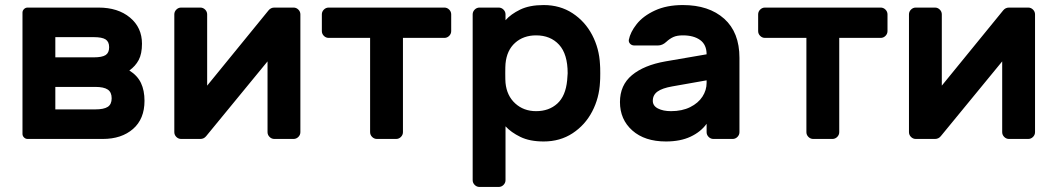

<svg xmlns="http://www.w3.org/2000/svg" viewBox="-20 -550 4186 760"><path d="M69 -20V-500Q69 -508 75 -514Q81 -520 89 -520H370Q447 -520 494.5 -480.5Q542 -441 542 -377Q542 -337 529 -312.5Q516 -288 492 -271Q524 -251 538 -221.5Q552 -192 552 -151Q552 -79 506.5 -39.5Q461 0 387 0H89Q81 0 75 -6Q69 -12 69 -20ZM199 -403V-323H351Q384 -323 398 -332Q412 -341 412 -363Q412 -385 398 -394Q384 -403 351 -403ZM357 -117Q391 -117 406.5 -127Q422 -137 422 -161Q422 -185 406.5 -195.5Q391 -206 357 -206H199V-117Z M1039 -27V-307L796 -11Q787 0 773 0H697Q686 0 678 -8Q670 -16 670 -27V-493Q670 -504 678 -512Q686 -520 697 -520H773Q784 -520 792 -512Q800 -504 800 -493V-211L1043 -509Q1052 -520 1066 -520H1142Q1153 -520 1161 -512Q1169 -504 1169 -493V-27Q1169 -16 1161 -8Q1153 0 1142 0H1066Q1055 0 1047 -8Q1039 -16 1039 -27Z M1766 -493V-427Q1766 -416 1758 -408Q1750 -400 1739 -400H1575V-27Q1575 -16 1567 -8Q1559 0 1548 0H1472Q1461 0 1453 -8Q1445 -16 1445 -27V-400H1281Q1270 -400 1262 -408Q1254 -416 1254 -427V-493Q1254 -504 1262 -512Q1270 -520 1281 -520H1739Q1750 -520 1758 -512Q1766 -504 1766 -493Z M1851 0ZM1981 163Q1981 174 1973 182Q1965 190 1954 190H1878Q1867 190 1859 182Q1851 174 1851 163V-493Q1851 -504 1859 -512Q1867 -520 1878 -520H1954Q1965 -520 1973 -512Q1981 -504 1981 -493V-470Q2002 -494 2039 -512Q2076 -530 2132 -530Q2197 -530 2246.5 -497.5Q2296 -465 2324 -411.5Q2352 -358 2355 -295Q2356 -285 2356 -260Q2356 -235 2355 -225Q2352 -162 2324 -108.5Q2296 -55 2246.5 -22.5Q2197 10 2132 10Q2077 10 2040 -8Q2003 -26 1981 -50ZM2102 -410Q2052 -410 2019 -380.5Q1986 -351 1981 -298Q1980 -288 1980 -260Q1980 -232 1981 -222Q1986 -171 2019.5 -140.5Q2053 -110 2102 -110Q2153 -110 2186 -140Q2219 -170 2225 -232Q2227 -252 2227 -260Q2227 -336 2193 -373Q2159 -410 2102 -410Z M2434 0ZM2907 -321V-27Q2907 -16 2899 -8Q2891 0 2880 0H2804Q2793 0 2785 -8Q2777 -16 2777 -27V-60Q2754 -28 2713.5 -9Q2673 10 2616 10Q2532 10 2483 -33.5Q2434 -77 2434 -146Q2434 -213 2481.5 -252.5Q2529 -292 2614 -307L2777 -335Q2777 -373 2751.5 -391.5Q2726 -410 2683 -410Q2660 -410 2645.5 -403.5Q2631 -397 2617 -384Q2602 -370 2584 -370H2491Q2481 -370 2474.5 -376.5Q2468 -383 2469 -392Q2475 -423 2500.5 -455Q2526 -487 2572.5 -508.5Q2619 -530 2683 -530Q2786 -530 2846.5 -476Q2907 -422 2907 -321ZM2777 -232 2641 -208Q2601 -201 2582.5 -187.5Q2564 -174 2564 -151Q2564 -131 2584.5 -120.5Q2605 -110 2636 -110Q2680 -110 2712 -126Q2744 -142 2760.5 -167.5Q2777 -193 2777 -222Z M3493 -493V-427Q3493 -416 3485 -408Q3477 -400 3466 -400H3302V-27Q3302 -16 3294 -8Q3286 0 3275 0H3199Q3188 0 3180 -8Q3172 -16 3172 -27V-400H3008Q2997 -400 2989 -408Q2981 -416 2981 -427V-493Q2981 -504 2989 -512Q2997 -520 3008 -520H3466Q3477 -520 3485 -512Q3493 -504 3493 -493Z M3947 -27V-307L3704 -11Q3695 0 3681 0H3605Q3594 0 3586 -8Q3578 -16 3578 -27V-493Q3578 -504 3586 -512Q3594 -520 3605 -520H3681Q3692 -520 3700 -512Q3708 -504 3708 -493V-211L3951 -509Q3960 -520 3974 -520H4050Q4061 -520 4069 -512Q4077 -504 4077 -493V-27Q4077 -16 4069 -8Q4061 0 4050 0H3974Q3963 0 3955 -8Q3947 -16 3947 -27Z"/></svg>

Font: Hezaedrus Medium
Style: Regular
Weight: 500
Designer: Hubert & Fischer
Foundry: Hubert & Fischer
Version: Version 1.10;September 3, 2019;FontCreator 11.5.0.2425 64-bi